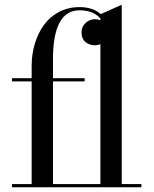

<svg xmlns="http://www.w3.org/2000/svg" viewBox="-20 -790 651 810"><path d="M30.5 -13.5H113.5V-446.5H30.5V-460H113.5V-511.5Q113.5 -561 127 -605.8Q140.5 -650.5 165.5 -685Q190.5 -719.5 229.2 -739.8Q268 -760 315.5 -760Q371.5 -760 405 -730.5L493.5 -770V-13.5H576.5V0H30.5ZM337 -446.5H203.5V-13.5H403.5V-604Q393.5 -599 379.5 -599Q357.5 -599 340.8 -612.5Q324 -626 324 -653.5Q324 -678 341.5 -693.5Q359 -709 379.5 -709Q392 -709 403.5 -704.5V-712Q373.5 -746.5 315.5 -746.5Q203.5 -746.5 203.5 -540V-460H337Z"/></svg>

Font: Bodoni* 16pt
Style: Regular
Weight: 400
Version: Version 2.3